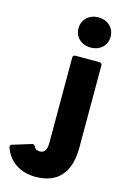

<svg xmlns="http://www.w3.org/2000/svg" viewBox="-346 -904 836 1271"><g transform="rotate(15 72.5 -268.0)"><path d="M164 -625C226 -625 274 -666 274 -728C274 -790 226 -832 164 -832C102 -832 54 -790 54 -728C54 -666 102 -625 164 -625ZM-183 152C-150 250 -64 296 31 296C194 296 264 196 264 33V-530C264 -540 257 -547 246 -547H82C71 -547 64 -540 64 -530V53C64 105 48 126 17 126C-3 126 -16 119 -23 102C-28 95 -32 91 -39 91C-41 91 -43 91 -45 92L-172 131C-180 133 -184 139 -184 146C-184 148 -184 150 -183 152Z"/></g></svg>

Font: LINE Seed JP App_OTF ExtraBold
Style: Regular
Weight: 800
Designer: LINE & Fontrix & Fontworks
Version: Version 1.013